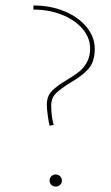

<svg xmlns="http://www.w3.org/2000/svg" viewBox="-20 -678 405 701"><path d="M151 -296Q151 -327 169.5 -346Q188 -365 224 -386Q252 -403 268.5 -416Q285 -429 297 -450Q309 -471 309 -501Q309 -540 281.5 -572.5Q254 -605 206.5 -624Q159 -643 102 -643V-658Q164 -658 215 -637Q266 -616 296 -579.5Q326 -543 326 -500Q326 -452 302.5 -426Q279 -400 235 -375Q201 -354 184 -337Q167 -320 167 -293Q167 -254 176 -222L161 -219Q157 -236 154 -259Q151 -282 151 -296ZM161 -19Q161 -28 167.5 -34.5Q174 -41 183 -41Q193 -41 199.5 -34.5Q206 -28 206 -19Q206 -9 199.5 -3Q193 3 183 3Q174 3 167.5 -3Q161 -9 161 -19Z"/></svg>

Font: Ysabeau Infant Thin
Style: Regular
Weight: 200
Designer: Christian Thalmann (Catharsis Fonts)
Version: Version 0.003